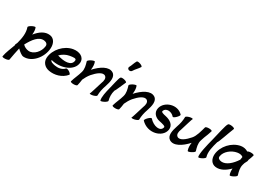

<svg xmlns="http://www.w3.org/2000/svg" viewBox="11 -2251 5242 3775"><g transform="rotate(30 2632.5 -364.0)"><path d="M152 -496C191 -386 173 -260 138 -133L137 -129C130 -114 123 -99 117 -84C114 -77 114 -69 117 -63C81 41 33 143 15 247C14 259 47 267 89 263C131 260 166 246 166 233C183 140 200 41 222 -51C270 -4 329 45 371 48C567 62 745 -148 757 -365C763 -472 716 -568 615 -581C498 -597 395 -525 307 -415C314 -474 312 -528 294 -571C289 -582 254 -574 214 -554C175 -533 147 -507 152 -496ZM406 -101C350 -106 302 -131 268 -167C347 -316 445 -449 571 -432C621 -426 658 -396 650 -346C636 -217 523 -93 406 -101Z M1335 -96C1343 -107 1324 -133 1291 -154C1259 -174 1225 -182 1217 -171C1160 -107 1070 -98 999 -111C947 -121 890 -133 887 -174C1128 -111 1387 -218 1401 -409C1409 -533 1288 -593 1149 -570C958 -537 796 -355 781 -169C773 -61 845 17 949 36C1080 60 1238 22 1335 -96ZM1152 -422C1226 -434 1304 -449 1294 -391C1280 -265 1114 -264 954 -315C1005 -369 1078 -410 1152 -422Z M1498 -496C1520 -424 1543 -344 1520 -267C1496 -177 1450 -89 1426 0C1424 13 1456 24 1497 24C1539 24 1574 13 1576 0C1588 -46 1595 -92 1601 -139C1625 -193 1655 -246 1695 -295C1776 -389 1882 -476 1950 -431C1995 -400 1987 -334 1961 -271C1928 -173 1878 15 1865 19C1867 32 1902 33 1943 23C1985 12 2018 -7 2017 -19C2017 -99 2035 -181 2064 -263C2103 -378 2131 -506 2046 -561C1936 -632 1776 -531 1652 -393C1661 -456 1661 -516 1640 -571C1635 -582 1600 -574 1560 -554C1521 -533 1493 -507 1498 -496Z M2369 -783C2401 -837 2453 -882 2485 -936C2491 -949 2466 -969 2429 -982C2392 -995 2357 -996 2351 -984C2318 -930 2307 -871 2275 -817C2264 -795 2276 -769 2302 -760C2328 -751 2358 -761 2369 -783ZM2232 -548C2208 -520 2178 -361 2153 -267C2126 -162 2097 -33 2116 37C2121 49 2157 41 2196 20C2235 0 2263 -26 2258 -38C2238 -108 2235 -186 2258 -267C2275 -282 2335 -434 2375 -518C2379 -531 2351 -548 2312 -556C2273 -565 2237 -561 2232 -548Z M2445 -496C2467 -424 2490 -344 2467 -267C2443 -177 2397 -89 2373 0C2371 13 2403 24 2444 24C2486 24 2521 13 2523 0C2535 -46 2542 -92 2548 -139C2572 -193 2602 -246 2642 -295C2723 -389 2829 -476 2897 -431C2942 -400 2934 -334 2908 -271C2875 -173 2825 15 2812 19C2814 32 2849 33 2890 23C2932 12 2965 -7 2964 -19C2964 -99 2982 -181 3011 -263C3050 -378 3078 -506 2993 -561C2883 -632 2723 -531 2599 -393C2608 -456 2608 -516 2587 -571C2582 -582 2547 -574 2507 -554C2468 -533 2440 -507 2445 -496Z M3052 -49C3232 141 3537 55 3570 -137C3589 -251 3491 -317 3379 -340C3328 -351 3261 -365 3279 -400C3307 -481 3436 -482 3508 -396C3516 -388 3549 -406 3581 -438C3612 -470 3631 -502 3622 -511C3483 -662 3216 -578 3173 -400C3147 -293 3223 -214 3326 -193C3389 -180 3478 -162 3464 -130C3439 -19 3273 -45 3167 -164C3158 -172 3126 -154 3094 -122C3062 -90 3044 -58 3052 -49Z M3721 -514C3721 -435 3703 -352 3674 -271C3635 -155 3607 -28 3692 28C3802 99 3962 -2 4086 -140C4077 -78 4077 -17 4098 37C4103 49 4138 41 4177 20C4217 0 4245 -26 4240 -38C4218 -110 4195 -189 4218 -267C4234 -326 4259 -384 4282 -443C4294 -473 4304 -503 4312 -533C4314 -546 4282 -557 4241 -557C4199 -557 4164 -546 4162 -533C4134 -433 4104 -307 4043 -239C3962 -145 3855 -57 3788 -103C3743 -133 3751 -200 3777 -263C3809 -360 3860 -548 3872 -553C3871 -565 3836 -567 3794 -556C3753 -545 3720 -526 3721 -514Z M4523 -810C4491 -774 4446 -537 4410 -400C4371 -250 4318 -33 4337 37C4342 49 4378 41 4417 20C4456 0 4484 -26 4479 -38C4445 -146 4480 -275 4515 -400C4541 -428 4616 -660 4669 -790C4673 -803 4643 -818 4603 -823C4563 -829 4527 -823 4523 -810Z M5193 -38C5171 -110 5149 -189 5171 -267C5175 -282 5180 -297 5185 -313C5196 -333 5207 -354 5216 -374C5217 -377 5218 -379 5218 -382C5221 -390 5222 -397 5220 -404C5237 -447 5254 -490 5265 -533C5267 -546 5235 -557 5194 -557C5158 -557 5127 -549 5118 -538C5073 -567 5017 -580 4956 -570C4765 -537 4603 -355 4588 -169C4581 -64 4631 25 4731 37C4838 50 4944 -11 5035 -104C5031 -55 5034 -7 5051 38C5056 49 5092 41 5131 20C5170 0 5198 -26 5193 -38ZM4772 -112C4724 -118 4686 -140 4695 -187C4711 -300 4834 -401 4959 -422C5010 -431 5061 -424 5090 -397C5087 -375 5084 -353 5080 -331C5000 -205 4883 -99 4772 -112Z"/></g></svg>

Font: Nupuram Black Oblique
Style: Regular
Weight: 900
Designer: Santhosh Thottingal (santhosh.thottingal@gmail.com)
Foundry: SMC
Version: Version 1.000